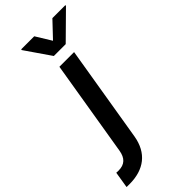

<svg xmlns="http://www.w3.org/2000/svg" viewBox="-400 -825 1086 1086"><g transform="rotate(-45 143.5 -281.5)"><path d="M114 -545.5 18.5 32C9.9 80.3 -14.6 106.5 -64.6 106.5C-70.7 106.5 -76 106.2 -82.4 105.8L-98.4 204.2C-90.2 204.5 -82.7 204.5 -75.3 204.5C41.5 204.5 116.5 147 135.7 33.4L231.5 -545.5ZM30.2 -762.8 134.9 -610.8H229.8L383.9 -762.8L384.6 -768.1H280.5L192.5 -675.1L135.3 -768.1H30.9Z"/></g></svg>

Font: Magic Ui Pro Semi Bold
Style: Italic
Weight: 600
Italic angle: -9.39999°
Designer: Stefan Endress, Andreas Faust
Version: Version 1.000;FEAKit 1.0